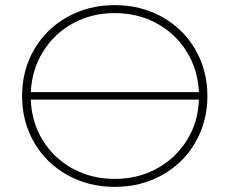

<svg xmlns="http://www.w3.org/2000/svg" viewBox="-20 -724 895 748"><path d="M788 -350Q788 -250 741 -169Q694 -88 611.5 -42Q529 4 427 4Q325 4 242.5 -42Q160 -88 113 -169Q66 -250 66 -350Q66 -450 113 -531Q160 -612 242.5 -658Q325 -704 427 -704Q529 -704 611.5 -658Q694 -612 741 -531Q788 -450 788 -350ZM100 -365H755Q751 -452 707.5 -522.5Q664 -593 590.5 -633Q517 -673 427 -673Q337 -673 264 -633Q191 -593 147.5 -522.5Q104 -452 100 -365ZM755 -336H100Q103 -248 146.5 -177.5Q190 -107 263.5 -67Q337 -27 427 -27Q517 -27 590.5 -67Q664 -107 708 -177.5Q752 -248 755 -336Z"/></svg>

Font: Montserrat Alternates ExLight
Style: Regular
Weight: 275
Designer: Julieta Ulanovsky
Foundry: Julieta Ulanovsky
Version: Version 7.200